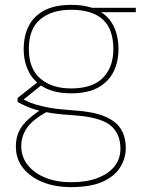

<svg xmlns="http://www.w3.org/2000/svg" viewBox="-20 -534 637 786"><path d="M271 232Q205 232 154.5 211.5Q104 191 74.5 154Q45 117 45 66Q45 35 55 10Q65 -15 88.5 -38.5Q112 -62 153 -89L175 -78Q113 -44 90 -10Q67 24 67 64Q67 108 93.5 141.5Q120 175 166 193.5Q212 212 271 212Q335 212 380 194.5Q425 177 449 146.5Q473 116 473 75Q473 11 430.5 -22Q388 -55 282 -62Q231 -65 194 -70.5Q157 -76 131 -83.5Q105 -91 86 -99.5Q67 -108 52 -117V-133L137 -200L159 -193L67 -119L61 -133Q75 -128 89.5 -120.5Q104 -113 126.5 -106Q149 -99 186 -92.5Q223 -86 283 -82Q362 -77 408.5 -57.5Q455 -38 475 -5.5Q495 27 495 72Q495 113 472.5 150Q450 187 401 209.5Q352 232 271 232ZM271 -152Q204 -152 161 -176Q118 -200 97.5 -241Q77 -282 77 -332Q77 -387 97.5 -427.5Q118 -468 161 -491Q204 -514 271 -514Q340 -514 382.5 -491Q425 -468 445 -427.5Q465 -387 465 -332Q465 -282 445 -241Q425 -200 382.5 -176Q340 -152 271 -152ZM271 -172Q359 -172 401.5 -215.5Q444 -259 444 -333Q444 -416 400 -455Q356 -494 271 -494Q192 -494 145 -455Q98 -416 98 -333Q98 -253 145 -212.5Q192 -172 271 -172ZM365 -484 356 -502H536V-484Z"/></svg>

Font: DM Sans 16pt Thin
Style: Regular
Weight: 250
Version: Version 4.004;gftools[0.9.30]